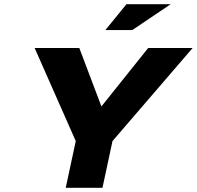

<svg xmlns="http://www.w3.org/2000/svg" viewBox="-20 -900 943 920"><path d="M146 -670 343 -224 295 0H471L519 -224L903 -670H690L466 -390L360 -670ZM485 -756H614L798 -880H586Z"/></svg>

Font: LT Wave Black
Style: Italic
Weight: 900
Designer: Daniel Lyons
Version: Version 2.5 (Glyphs App)